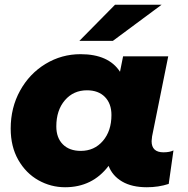

<svg xmlns="http://www.w3.org/2000/svg" viewBox="-20 -779 791 808"><path d="M710 -146 690 -5Q647 9 598 9Q535 9 494 -15Q453 -39 437 -81Q369 9 254 9Q194 9 141.5 -20.5Q89 -50 57 -106Q25 -162 25 -238Q25 -326 64.5 -397.5Q104 -469 171.5 -510Q239 -551 319 -551Q437 -551 485 -477L498 -542H688L620 -205Q618 -191 618 -185Q618 -138 668 -138Q694 -138 710 -146ZM449 -295Q449 -343 421.5 -371Q394 -399 346 -399Q289 -399 253 -357Q217 -315 217 -247Q217 -199 244.5 -171.5Q272 -144 320 -144Q377 -144 413 -186Q449 -228 449 -295ZM464 -759H660L455 -607H314Z"/></svg>

Font: Montserrat Alternates ExtraBold
Style: Italic
Weight: 800
Italic angle: -11.3°
Designer: Julieta Ulanovsky
Foundry: Julieta Ulanovsky
Version: Version 7.200